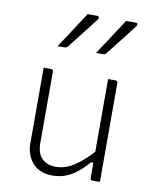

<svg xmlns="http://www.w3.org/2000/svg" viewBox="-92 -904 784 983"><g transform="rotate(10 300.0 -412.5)"><path d="M148 -526Q152 -526 154 -524.5Q156 -523 157.5 -521Q159 -519 159 -515Q159 -469 159 -422.5Q159 -376 159 -329.5Q159 -283 159 -236.5Q159 -190 159 -143Q159 -89 186 -63Q213 -37 258 -37Q282 -37 305.5 -44.5Q329 -52 353 -67.5Q377 -83 403 -106.5Q429 -130 457 -163V-91H432Q406 -61 378 -38Q350 -15 318 -2.5Q286 10 248 10Q214 10 187.5 -1Q161 -12 144 -32Q127 -52 118 -77.5Q109 -103 109 -133Q109 -178 109 -222.5Q109 -267 109 -312Q109 -357 109 -401Q109 -433 109 -464Q109 -495 109 -526Q119 -526 128.5 -526Q138 -526 148 -526ZM483 -526Q487 -526 489 -524.5Q491 -523 492.5 -521Q494 -519 494 -515Q494 -446 494 -377Q494 -308 494 -238.5Q494 -169 494 -100Q494 -76 494 -56.5Q494 -37 494 -22.5Q494 -8 494 0Q488 0 481.5 0Q475 0 468.5 0Q462 0 455 0Q452 0 449.5 -1.5Q447 -3 445.5 -5Q444 -7 444 -11Q444 -97 444 -183Q444 -269 444 -355Q444 -441 444 -526Q451 -526 457.5 -526Q464 -526 470.5 -526Q477 -526 483 -526ZM283 -835Q300 -835 309.5 -835Q319 -835 333 -835Q341 -835 342.5 -829Q344 -823 339 -817Q316 -787 297.5 -763Q279 -739 259.5 -714.5Q240 -690 213 -655Q211 -652 206.5 -649.5Q202 -647 196 -647Q186 -647 177.5 -647Q169 -647 160 -647Q180 -677 200.5 -708.5Q221 -740 242 -772Q263 -804 283 -835ZM483 -835Q500 -835 509.5 -835Q519 -835 533 -835Q541 -835 542.5 -829Q544 -823 539 -817Q516 -787 497.5 -763Q479 -739 459.5 -714.5Q440 -690 413 -655Q411 -652 406.5 -649.5Q402 -647 396 -647Q386 -647 377.5 -647Q369 -647 360 -647Q380 -677 400.5 -708.5Q421 -740 442 -772Q463 -804 483 -835Z"/></g></svg>

Font: Recursive Monospace Light
Style: Regular
Weight: 300
Version: Version 1.047